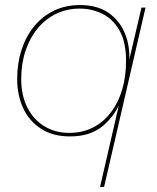

<svg xmlns="http://www.w3.org/2000/svg" viewBox="-20 -530 622 760"><path d="M376 210 461 -159 455 -123Q430 -65 382 -27.5Q334 10 257 10Q190 10 143 -20Q96 -50 72 -101.5Q48 -153 48 -217Q48 -279 65 -332Q82 -385 114.5 -425Q147 -465 193 -487.5Q239 -510 297 -510Q373 -510 420 -471.5Q467 -433 483.5 -371.5Q500 -310 485 -240L482 -252L540 -500H556L392 210ZM254 -4Q306 -4 347.5 -25Q389 -46 418.5 -84.5Q448 -123 463.5 -175Q479 -227 479 -289Q479 -364 453 -409.5Q427 -455 385 -475.5Q343 -496 296 -496Q245 -496 202.5 -475.5Q160 -455 129 -417.5Q98 -380 81 -329Q64 -278 64 -216Q64 -152 88.5 -104Q113 -56 156 -30Q199 -4 254 -4Z"/></svg>

Font: Work Sans Thin
Style: Italic
Weight: 250
Italic angle: -13°
Designer: Wei Huang
Foundry: Wei Huang
Version: Version 2.012